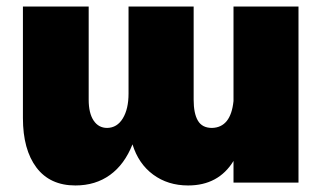

<svg xmlns="http://www.w3.org/2000/svg" viewBox="-20 -564 1008 593"><path d="M701.2 -543.9H901.9V0H701.2V-66.9Q654.8 8.8 561 8.8Q498.5 8.8 453.1 -24.7Q407.7 -58.1 389.2 -118.2Q364.7 -56.2 319.8 -23.7Q274.9 8.8 212.9 8.8Q134.3 8.8 92.5 -46.6Q50.8 -102.1 50.8 -199.2V-543.9H253.9V-255.9Q253.9 -214.8 269 -191.9Q284.2 -168.9 311 -168.9Q341.8 -169.4 359.4 -198.5Q377 -227.5 377 -274.9V-543.9H578.1V-255.9Q578.1 -213.4 591.3 -191.2Q604.5 -168.9 634.8 -168.9Q692.9 -170.4 701.2 -252Z"/></svg>

Font: Montserrat arm ExtraBold
Style: Regular
Weight: 800
Designer: Julieta Ulanovsky
Foundry: Julieta Ulanovsky
Version: Version 6.000;PS 006.000;hotconv 1.0.88;makeotf.lib2.5.64775